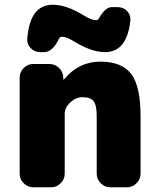

<svg xmlns="http://www.w3.org/2000/svg" viewBox="-20 -790 671 810"><path d="M573 -300V-57Q573 -34 556 -17Q539 0 516 0H445Q422 0 405 -17Q388 -34 388 -57V-300Q388 -346 375 -363Q362 -380 328 -380Q300 -380 276.5 -358Q253 -336 253 -310V-57Q253 -34 236 -17Q219 0 196 0H120Q97 0 80 -17Q63 -34 63 -57V-463Q63 -486 80 -503Q97 -520 120 -520H188Q212 -520 229 -503.5Q246 -487 247 -463V-455Q247 -454 248 -454Q250 -454 250 -455Q312 -530 403 -530Q494 -530 533.5 -478Q573 -426 573 -300ZM452 -760H476Q500 -760 516 -743.5Q532 -727 530 -704Q516 -570 423 -570Q366 -570 293 -615Q260 -635 243 -635Q232 -635 229 -627Q202 -570 166 -570H150Q126 -570 109.5 -587Q93 -604 95 -627Q102 -703 129 -736.5Q156 -770 203 -770Q260 -770 333 -725Q366 -705 383 -705Q394 -705 397 -712Q424 -760 452 -760Z"/></svg>

Font: Rounded Mplus 1c Black
Style: Regular
Weight: 900
Version: Version 1.059.20150529